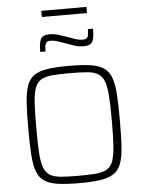

<svg xmlns="http://www.w3.org/2000/svg" viewBox="-66 -1089 856 1148"><g transform="rotate(-5 362.0 -515.0)"><path d="M362 8Q284 8 233 0.5Q182 -7 152.5 -27.5Q123 -48 109 -87Q95 -126 91 -188.5Q87 -251 87 -344Q87 -437 91 -499.5Q95 -562 109 -601Q123 -640 152.5 -660.5Q182 -681 233 -688.5Q284 -696 362 -696Q440 -696 490.5 -688.5Q541 -681 571 -660.5Q601 -640 615 -601Q629 -562 633 -499.5Q637 -437 637 -344Q637 -251 633 -188.5Q629 -126 615 -87Q601 -48 571 -27.5Q541 -7 490.5 0.5Q440 8 362 8ZM362 -36Q424 -36 465.5 -39.5Q507 -43 532 -57.5Q557 -72 569 -104.5Q581 -137 585 -195Q589 -253 589 -344Q589 -435 585 -493Q581 -551 569 -583.5Q557 -616 532 -630.5Q507 -645 466 -648.5Q425 -652 362 -652Q299 -652 257.5 -648.5Q216 -645 191.5 -630.5Q167 -616 154.5 -583.5Q142 -551 138.5 -493Q135 -435 135 -344Q135 -253 138.5 -195Q142 -137 154.5 -104.5Q167 -72 191.5 -57.5Q216 -43 257.5 -39.5Q299 -36 362 -36ZM198 -794Q198 -848 209.5 -871Q221 -894 263 -894Q291 -894 318 -885.5Q345 -877 373 -867Q394 -859 415 -852Q436 -845 460 -845Q482 -845 488 -858.5Q494 -872 494 -905H525Q525 -851 513.5 -828Q502 -805 461 -805Q431 -805 405 -813.5Q379 -822 351 -833Q329 -840 308 -847.5Q287 -855 264 -855Q242 -855 236 -841Q230 -827 230 -794ZM226 -1001V-1038H497V-1001Z"/></g></svg>

Font: Saira ExtraLight
Style: Regular
Weight: 200
Designer: Hector Gatti with collaboration of the Omnibus-Type team
Foundry: Omnibus-Type
Version: Version 1.100; ttfautohint (v1.8.3)